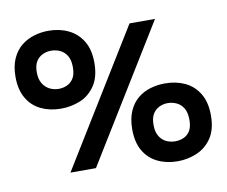

<svg xmlns="http://www.w3.org/2000/svg" viewBox="-79 -792 1094 927"><g transform="rotate(-10 467.5 -328.5)"><path d="M210 -312Q156 -312 112.5 -332.5Q69 -353 44 -395.5Q19 -438 19 -501Q19 -554 36 -591Q53 -628 80.5 -650Q108 -672 142.5 -682.5Q177 -693 214 -693Q268 -693 311.5 -672Q355 -651 380.5 -609Q406 -567 406 -503Q406 -433 377 -390.5Q348 -348 303.5 -330Q259 -312 210 -312ZM215 -408Q237 -408 256.5 -417Q276 -426 288 -445.5Q300 -465 300 -499Q300 -535 287 -556Q274 -577 253.5 -586.5Q233 -596 210 -596Q188 -596 168.5 -587Q149 -578 136.5 -558.5Q124 -539 124 -505Q124 -471 137.5 -449.5Q151 -428 171.5 -418Q192 -408 215 -408ZM720 36Q666 36 622.5 15Q579 -6 554.5 -48Q530 -90 530 -153Q530 -206 546.5 -243Q563 -280 590.5 -302.5Q618 -325 652.5 -335Q687 -345 724 -345Q778 -345 821.5 -324.5Q865 -304 890.5 -261.5Q916 -219 916 -155Q916 -85 887 -43Q858 -1 813.5 17.5Q769 36 720 36ZM725 -61Q747 -61 766.5 -69.5Q786 -78 798 -97.5Q810 -117 810 -151Q810 -188 797 -209Q784 -230 763.5 -239.5Q743 -249 720 -249Q698 -249 678.5 -239.5Q659 -230 647 -210.5Q635 -191 635 -157Q635 -123 648 -101.5Q661 -80 681.5 -70.5Q702 -61 725 -61ZM200 0 606 -660H731L325 0Z"/></g></svg>

Font: Bricolage Grotesque 72pt SemiBold
Style: Regular
Weight: 600
Version: Version 1.001;gftools[0.9.33.dev8+g029e19f]